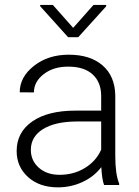

<svg xmlns="http://www.w3.org/2000/svg" viewBox="-20 -764 576 793"><path d="M48.8 0ZM409.7 0Q400.9 -24.9 398.4 -73.7Q367.7 -33.7 320.1 -12Q272.5 9.8 219.2 9.8Q143.1 9.8 95.9 -32.7Q48.8 -75.2 48.8 -140.1Q48.8 -217.3 113 -262.2Q177.2 -307.1 292 -307.1H397.9V-367.2Q397.9 -423.8 363 -456.3Q328.1 -488.8 261.2 -488.8Q200.2 -488.8 160.2 -457.5Q120.1 -426.3 120.1 -382.3L61.5 -382.8Q61.5 -445.8 120.1 -491.9Q178.7 -538.1 264.2 -538.1Q352.5 -538.1 403.6 -493.9Q454.6 -449.7 456.1 -370.6V-120.6Q456.1 -43.9 472.2 -5.9V0ZM226.1 -42Q284.7 -42 330.8 -70.3Q377 -98.6 397.9 -146V-262.2H293.5Q206.1 -261.2 156.7 -230.2Q107.4 -199.2 107.4 -145Q107.4 -100.6 140.4 -71.3Q173.3 -42 226.1 -42ZM282.2 -648.9 366.2 -743.7H418.5V-737.8L303.2 -610.4H261.2L146 -738.3V-743.7H198.2Z"/></svg>

Font: Roboto Light
Style: Regular
Weight: 300
Designer: Google
Version: Version 2.134; 2016; ttfautohint (v1.6)